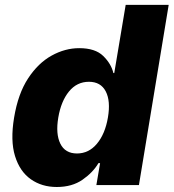

<svg xmlns="http://www.w3.org/2000/svg" viewBox="-20 -747 701 775"><path d="M540.8 0 660.9 -727.3H487.3L441.2 -452.1H437.7Q428.8 -489.7 396.6 -521.1Q364.4 -552.6 299.8 -552.6Q242.6 -552.6 188.3 -522.5Q134 -492.5 93.4 -430.6Q52.8 -368.6 36.9 -272.4Q21.4 -179.3 40.6 -117.2Q59.8 -55 104.2 -23.6Q148.7 7.8 209.1 7.8Q270.9 7.8 313 -21.5Q355.2 -50.8 377.3 -88.4H384L369 0ZM415.6 -272.7Q404.3 -206.3 371.3 -166.9Q338.4 -127.5 290.8 -127.5Q242.9 -127.5 223.5 -167.1Q204.1 -206.7 215.3 -272.7Q226.4 -338.4 258.4 -377.7Q290.4 -416.9 339 -416.9Q386.6 -416.9 406.8 -378.2Q427 -339.5 415.6 -272.7Z"/></svg>

Font: Inter UI Extra Bold
Style: Italic
Weight: 800
Italic angle: 9.39999°
Designer: Rasmus Andersson
Foundry: rsms
Version: 3.2;8d6f07862